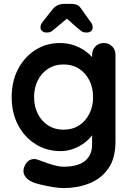

<svg xmlns="http://www.w3.org/2000/svg" viewBox="-20 -766 678 986"><path d="M287 -545Q329 -545 364 -532Q399 -519 424.5 -499Q450 -479 464.5 -458.5Q479 -438 479 -424L453 -411V-484Q453 -510 470 -527.5Q487 -545 513 -545Q539 -545 556 -528Q573 -511 573 -484V-39Q573 48 535.5 100.5Q498 153 437 176.5Q376 200 306 200Q286 200 254 195Q222 190 193 183Q164 176 149 170Q119 157 107.5 137.5Q96 118 103 96Q112 67 132 56.5Q152 46 174 54Q184 57 207 66Q230 75 257.5 82.5Q285 90 306 90Q381 90 417 60Q453 30 453 -23V-110L465 -101Q465 -88 451.5 -69.5Q438 -51 414.5 -33Q391 -15 359 -2.5Q327 10 291 10Q220 10 163 -25.5Q106 -61 73 -123.5Q40 -186 40 -267Q40 -349 73 -411.5Q106 -474 162 -509.5Q218 -545 287 -545ZM306 -435Q261 -435 227 -413Q193 -391 174 -353Q155 -315 155 -267Q155 -220 174 -182Q193 -144 227 -122Q261 -100 306 -100Q352 -100 386 -122Q420 -144 439 -182Q458 -220 458 -267Q458 -315 439 -353Q420 -391 386 -413Q352 -435 306 -435ZM344 -687 267 -623Q254 -612 245.5 -605.5Q237 -599 218 -599Q205 -599 196.5 -606.5Q188 -614 188 -624Q188 -632 190 -638.5Q192 -645 200 -655L249 -717Q272 -746 310 -746H346Q366 -746 377.5 -740Q389 -734 400 -717L444 -655Q452 -645 454 -638.5Q456 -632 456 -624Q456 -614 448 -606.5Q440 -599 426 -599Q407 -599 399 -605.5Q391 -612 377 -623L293 -697Z"/></svg>

Font: zvoove
Style: Bold
Weight: 700
Designer: Vernon Adams (Nunito) & Andrew Paglinawan (Quicksand)
Foundry: zvoove
Version: Version 3.006